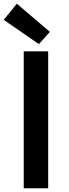

<svg xmlns="http://www.w3.org/2000/svg" viewBox="-34 -1016 373 1036"><path d="M94 0V-739H226V0ZM176 -778 -14 -909 57 -996 235 -844Z"/></svg>

Font: Noto Sans KR Thin SemiBold
Style: Regular
Weight: 600
Version: Version 2.004-H2;hotconv 1.0.118;makeotfexe 2.5.65603